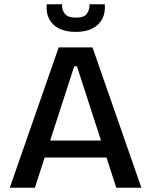

<svg xmlns="http://www.w3.org/2000/svg" viewBox="-20 -883 711 903"><path d="M26 0 256 -660H415L645 0H527L342 -571H329L144 0ZM141 -142V-222H544V-142ZM200 -863H272Q270 -839 284 -819.5Q298 -800 338 -800Q376 -800 389 -819Q402 -838 401 -863H473Q476 -822 460.5 -793Q445 -764 413.5 -748.5Q382 -733 336 -733Q289 -733 257.5 -749Q226 -765 211 -794Q196 -823 200 -863Z"/></svg>

Font: Bricolage Grotesque 96pt ExtraBold Medium
Style: Regular
Weight: 500
Version: Version 1.001;gftools[0.9.33.dev8+g029e19f]